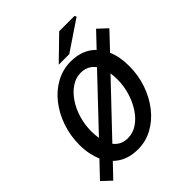

<svg xmlns="http://www.w3.org/2000/svg" viewBox="-249 -997 1185 1185"><g transform="rotate(-45 344.0 -404.0)"><path d="M50 40 -10 -16 86 -117Q73 -148 65.5 -184.5Q58 -221 58 -263Q58 -344 83 -416.5Q108 -489 152.5 -545.5Q197 -602 256.5 -634Q316 -666 384 -666Q487 -666 548 -603L638 -698L698 -642L594 -532Q620 -472 620 -391Q620 -310 595 -237.5Q570 -165 525.5 -108.5Q481 -52 422 -20Q363 12 294 12Q196 12 134 -48ZM169 -271Q169 -255 170.5 -239Q172 -223 174 -209L474 -526Q440 -573 378 -573Q335 -573 297 -547.5Q259 -522 230 -479Q201 -436 185 -382Q169 -328 169 -271ZM300 -81Q344 -81 382 -106.5Q420 -132 448.5 -175Q477 -218 493.5 -272Q510 -326 510 -383Q510 -398 509 -412.5Q508 -427 506 -440L207 -125Q240 -81 300 -81ZM318 -704 466 -848H599L606 -836L410 -704Z"/></g></svg>

Font: Source Sans 3 Semibold
Style: Italic
Weight: 600
Italic angle: -11°
Designer: Paul D. Hunt
Foundry: Adobe
Version: Version 3.052;hotconv 1.1.0;makeotfexe 2.6.0